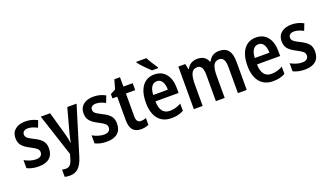

<svg xmlns="http://www.w3.org/2000/svg" viewBox="-83 -1409 3955 2292"><g transform="rotate(-20 1894.0 -263.0)"><path d="M187 10Q100 10 38 -22V-124Q71 -105 109.5 -93Q148 -81 183 -81Q223 -81 243 -97.5Q263 -114 263 -145Q263 -171 242.5 -190Q222 -209 163 -239Q98 -272 67.5 -308Q37 -344 37 -404Q37 -473 85 -512Q133 -551 215 -551Q296 -551 366 -512L333 -428Q267 -463 215 -463Q182 -463 164 -448.5Q146 -434 146 -409Q146 -391 154.5 -378Q163 -365 183 -352Q203 -339 245 -318Q311 -286 341.5 -250Q372 -214 372 -153Q372 -74 324 -32Q276 10 187 10Z M528 -541 611 -247Q630 -183 636 -128H640Q648 -181 666 -247L746 -541H864L677 69Q650 157 607 198.5Q564 240 495 240Q461 240 432 232V140Q458 146 479 146Q514 146 535 123Q556 100 570 49L585 -3L409 -541Z M1052 10Q965 10 903 -22V-124Q936 -105 974.5 -93Q1013 -81 1048 -81Q1088 -81 1108 -97.5Q1128 -114 1128 -145Q1128 -171 1107.5 -190Q1087 -209 1028 -239Q963 -272 932.5 -308Q902 -344 902 -404Q902 -473 950 -512Q998 -551 1080 -551Q1161 -551 1231 -512L1198 -428Q1132 -463 1080 -463Q1047 -463 1029 -448.5Q1011 -434 1011 -409Q1011 -391 1019.5 -378Q1028 -365 1048 -352Q1068 -339 1110 -318Q1176 -286 1206.5 -250Q1237 -214 1237 -153Q1237 -74 1189 -32Q1141 10 1052 10Z M1583 -96V-10Q1541 10 1485 10Q1418 10 1383 -29Q1348 -68 1348 -156V-453H1288V-508L1354 -543L1387 -660H1459V-541H1577V-453H1459V-160Q1459 -83 1516 -83Q1549 -83 1583 -96Z M2052 -307V-244H1758Q1759 -163 1790.5 -121Q1822 -79 1883 -79Q1922 -79 1955.5 -88.5Q1989 -98 2027 -118V-26Q1992 -7 1955.5 1.5Q1919 10 1872 10Q1763 10 1704 -63Q1645 -136 1645 -267Q1645 -403 1700 -477Q1755 -551 1854 -551Q1947 -551 1999.5 -485Q2052 -419 2052 -307ZM1759 -325H1945Q1945 -389 1922 -427Q1899 -465 1855 -465Q1812 -465 1787.5 -430Q1763 -395 1759 -325ZM1924 -618V-606H1847Q1816 -633 1769.5 -681Q1723 -729 1704 -756V-766H1833Q1848 -736 1875 -692.5Q1902 -649 1924 -618Z M2829 -356V0H2717V-333Q2717 -457 2644 -457Q2593 -457 2571 -415Q2549 -373 2549 -287V0H2437V-334Q2437 -397 2419.5 -427Q2402 -457 2365 -457Q2311 -457 2290 -411Q2269 -365 2269 -270V0H2157V-541H2245L2260 -470H2265Q2284 -510 2319 -530.5Q2354 -551 2400 -551Q2500 -551 2532 -467H2540Q2581 -551 2677 -551Q2754 -551 2791.5 -503.5Q2829 -456 2829 -356Z M3342 -307V-244H3048Q3049 -163 3080.5 -121Q3112 -79 3173 -79Q3212 -79 3245.5 -88.5Q3279 -98 3317 -118V-26Q3282 -7 3245.5 1.5Q3209 10 3162 10Q3053 10 2994 -63Q2935 -136 2935 -267Q2935 -403 2990 -477Q3045 -551 3144 -551Q3237 -551 3289.5 -485Q3342 -419 3342 -307ZM3049 -325H3235Q3235 -389 3212 -427Q3189 -465 3145 -465Q3102 -465 3077.5 -430Q3053 -395 3049 -325Z M3568 10Q3481 10 3419 -22V-124Q3452 -105 3490.5 -93Q3529 -81 3564 -81Q3604 -81 3624 -97.5Q3644 -114 3644 -145Q3644 -171 3623.5 -190Q3603 -209 3544 -239Q3479 -272 3448.5 -308Q3418 -344 3418 -404Q3418 -473 3466 -512Q3514 -551 3596 -551Q3677 -551 3747 -512L3714 -428Q3648 -463 3596 -463Q3563 -463 3545 -448.5Q3527 -434 3527 -409Q3527 -391 3535.5 -378Q3544 -365 3564 -352Q3584 -339 3626 -318Q3692 -286 3722.5 -250Q3753 -214 3753 -153Q3753 -74 3705 -32Q3657 10 3568 10Z"/></g></svg>

Font: Noto Sans Display Medium Narrow
Style: Regular
Weight: 500
Width: 4
Designer: Monotype Design team
Foundry: Monotype Imaging Inc.
Version: Version 1.000